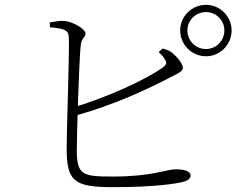

<svg xmlns="http://www.w3.org/2000/svg" viewBox="-20 -784 1040 795"><path d="M833 -551C891 -551 939 -599 939 -658C939 -716 891 -764 833 -764C774 -764 726 -716 726 -658C726 -599 774 -551 833 -551ZM447 -9C611 -9 706 -22 742 -32C758 -37 769 -44 769 -58C769 -75 743 -83 708 -83C668 -83 611 -53 448 -53C323 -53 298 -58 298 -162C298 -228 307 -521 314 -595C317 -627 334 -629 334 -645C334 -664 282 -694 248 -697C229 -699 209 -695 186 -691L187 -671C243 -666 263 -661 265 -631C268 -579 256 -239 256 -172C256 -35 284 -9 447 -9ZM271 -335 276 -301C452 -347 607 -423 674 -458C711 -478 737 -486 737 -503C737 -523 706 -557 685 -571C677 -576 666 -580 653 -583L637 -568C647 -559 657 -549 663 -538C672 -523 670 -516 652 -503C581 -453 425 -381 271 -335ZM833 -581C790 -581 756 -615 756 -658C756 -700 790 -734 833 -734C875 -734 909 -700 909 -658C909 -615 875 -581 833 -581Z"/></svg>

Font: Source Han Serif CN VF
Style: Regular
Weight: 250
Designer: Ryoko NISHIZUKA 西塚涼子 (kana & ideographs); Frank Grießhammer (Latin, Greek & Cyrillic); Wenlong ZHANG 张文龙 (bopomofo); San
Foundry: Adobe
Version: Version 2.002;hotconv 1.1.0;makeotfexe 2.6.0